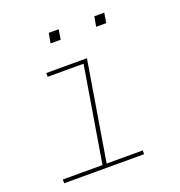

<svg xmlns="http://www.w3.org/2000/svg" viewBox="-126 -802 853 910"><g transform="rotate(-20 300.0 -347.5)"><path d="M44 0V-19H244L324 -501H143V-520H348L265 -19H447V0ZM440 -645 449 -695H499L491 -645ZM210 -645 219 -695H269L261 -645Z"/></g></svg>

Font: Iosevka SS04 Th Ex Obl
Style: Regular
Weight: 100
Width: 7
Italic angle: -9°
Monospace: yes
Designer: Belleve Invis
Foundry: Belleve Invis
Version: Version 19.0.0; ttfautohint (v1.8.4)